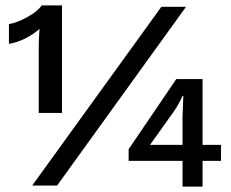

<svg xmlns="http://www.w3.org/2000/svg" viewBox="-20 -685 854 709"><path d="M134 -665H209V-268H123V-509Q123 -540 126 -578Q72 -533 13 -523V-596Q43 -601 81 -622Q119 -643 134 -665ZM99 0 576 -660H667L191 0ZM796 -150V-91H728V4H654V-91H455V-134L631 -393H728V-150ZM534 -150H654V-253Q654 -256 657 -331H654Q641 -301 623 -275Z"/></svg>

Font: Elaine Sans Medium
Style: Regular
Weight: 500
Designer: Wei Huang
Foundry: Wei Huang
Version: Version 2.001;December 24, 2019;FontCreator 12.0.0.2547 64-b